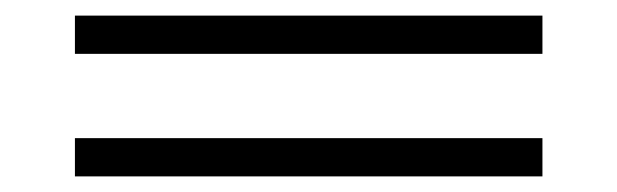

<svg xmlns="http://www.w3.org/2000/svg" viewBox="-20 -486 790 246"><path d="M675 -260H76V-309H675ZM675 -417H76V-466H675Z"/></svg>

Font: Kaisei Tokumin Medium
Style: Regular
Weight: 500
Designer: Font-Kai,
Foundry: KAZUO KANAI
Version: Version 5.003